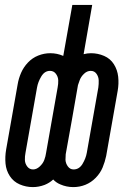

<svg xmlns="http://www.w3.org/2000/svg" viewBox="-20 -755 540 783"><path d="M114 8Q86 8 60.5 -3Q35 -14 20 -37Q5 -60 2.5 -88Q0 -116 5 -145L52 -411Q56 -435 66 -458Q76 -481 94 -500Q112 -519 136 -528.5Q160 -538 185 -538Q213 -538 238 -527L275 -735H356L321 -534Q336 -538 351 -538Q379 -538 404.5 -527Q430 -516 444.5 -493Q459 -470 462 -442Q465 -414 460 -385L413 -119Q408 -95 398.5 -72Q389 -49 370.5 -30Q352 -11 328.5 -1.5Q305 8 279 8Q251 8 226 -3Q209 -10 197 -23Q182 -9 162 -1Q138 8 114 8ZM115 -64Q129 -64 142 -76Q155 -88 160.5 -102.5Q166 -117 168 -132L215 -398Q218 -413 217.5 -427.5Q217 -442 208 -454Q199 -466 184 -466Q162 -466 148.5 -443.5Q135 -421 131 -398L84 -132Q81 -117 81.5 -102.5Q82 -88 91 -76Q100 -64 115 -64ZM280 -64Q303 -64 316.5 -86.5Q330 -109 334 -132L381 -398Q383 -413 382.5 -427.5Q382 -442 373.5 -454Q365 -466 350 -466Q335 -466 322.5 -454Q310 -442 305 -428Q301 -418 298 -408L273 -265L248 -126Q247 -114 247 -103Q248 -88 257 -76Q266 -64 280 -64Z"/></svg>

Font: Iosevka SS08
Style: Italic
Weight: 400
Italic angle: -10°
Monospace: yes
Designer: Belleve Invis
Foundry: Belleve Invis
Version: 2.1.0; ttfautohint (v1.8.2)